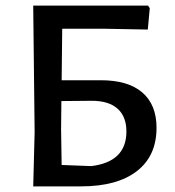

<svg xmlns="http://www.w3.org/2000/svg" viewBox="-20 -662 623 682"><path d="M98 0 103 -192 98 -642H506L512 -633L505 -557L347 -560H201L199 -377H338Q435 -377 485.5 -333.5Q536 -290 536 -208Q536 -108 466 -54Q396 0 268 0ZM197 -201 199 -76 304 -72Q429 -87 429 -195Q429 -248 397.5 -276Q366 -304 306 -304L198 -303Z"/></svg>

Font: Alegreya Sans Medium
Style: Regular
Weight: 500
Designer: Juan Pablo del Peral
Foundry: Huerta Tipografica
Version: Version 2.007